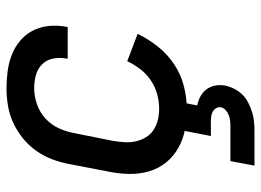

<svg xmlns="http://www.w3.org/2000/svg" viewBox="-126 -456 802 590"><g transform="rotate(-90 275.0 -161.0)"><path d="M236 12Q203 12 172.5 6.5Q142 1 115.5 -14Q89 -29 70.5 -52Q52 -75 43.5 -104Q35 -133 35.5 -165Q36 -197 43 -230L66 -350Q71 -376 80.5 -401.5Q90 -427 106.5 -450.5Q123 -474 145.5 -492Q168 -510 193 -521.5Q218 -533 245 -537.5Q272 -542 298 -542Q325 -542 351.5 -538.5Q378 -535 402 -525.5Q426 -516 445 -500Q464 -484 475.5 -462Q487 -440 490 -413.5Q493 -387 488 -360L487 -354H390V-358Q394 -379 390 -399Q386 -419 372.5 -432.5Q359 -446 339.5 -451.5Q320 -457 299 -457Q275 -457 250 -448.5Q225 -440 205.5 -422Q186 -404 175.5 -380.5Q165 -357 161 -334L137 -214Q134 -196 133 -178Q132 -160 136 -143.5Q140 -127 148.5 -113Q157 -99 171 -90Q185 -81 201.5 -77Q218 -73 236 -73Q258 -73 280.5 -79Q303 -85 323 -98.5Q343 -112 357.5 -131Q372 -150 382 -171L466 -139Q450 -106 426.5 -76.5Q403 -47 372 -26.5Q341 -6 305.5 3Q270 12 236 12ZM61 220 75 146H183Q191 146 199.5 145Q208 144 216 141Q224 138 231 132Q238 126 240 118Q242 109 237.5 102Q233 95 226.5 91.5Q220 88 211.5 87Q203 86 195 86H152L183 -73H269L246 44Q261 47 274 54Q287 61 295.5 72.5Q304 84 307 99Q310 114 307 130Q304 144 297 158Q290 172 279 183Q268 194 254 201Q240 208 226 212.5Q212 217 197.5 218.5Q183 220 169 220Z"/></g></svg>

Font: Lode Dark
Style: Bold Italic
Weight: 700
Italic angle: -11°
Monospace: yes
Designer: Belleve Invis
Foundry: Belleve Invis
Version: Version 29.2.0; ttfautohint (v1.8.3)